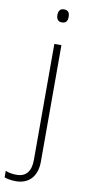

<svg xmlns="http://www.w3.org/2000/svg" viewBox="-156 -763 478 1042"><g transform="rotate(10 83.0 -242.0)"><path d="M78 -688C78 -667 87 -652 108 -652C133 -652 140 -667 140 -688C140 -709 133 -724 108 -724C87 -724 78 -709 78 -688ZM13 240C80 240 128 197 128 112V-530H89V109C89 172 62 205 11 205C-10 205 -31 203 -51 194V230C-35 236 -14 240 13 240Z"/></g></svg>

Font: Noto Sans Malayalam ExtraLight
Style: Regular
Weight: 200
Designer: Jelle Bosma - Monotype Design Team
Foundry: Monotype Imaging Inc.
Version: Version 2.104